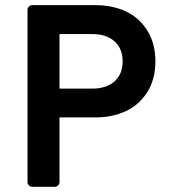

<svg xmlns="http://www.w3.org/2000/svg" viewBox="-20 -719 658 739"><path d="M104 0Q96.7 0 91.3 -5.4Q85.9 -10.7 85.9 -18.1V-681.2Q85.9 -688.5 91.3 -693.8Q96.7 -699.2 104 -699.2H346.2Q412.1 -699.2 463.6 -675.5Q515.1 -651.9 546.6 -602.1Q578.1 -552.2 578.1 -482.9Q578.1 -413.6 546.6 -364Q515.1 -314.5 463.6 -290.8Q412.1 -267.1 346.2 -267.1H209V-18.1Q209 -10.7 203.6 -5.4Q198.2 0 190.9 0ZM335 -587.9H209V-377.9H335Q389.6 -377.9 420.9 -406Q452.1 -434.1 452.1 -482.9Q452.1 -531.7 420.9 -559.8Q389.6 -587.9 335 -587.9Z"/></svg>

Font: Fragment Mono
Style: Bold
Weight: 700
Designer: Wei Huang based on Nimbus Sans by URW Studio, based on Helvetica by Max Miedinger.
Foundry: Wei Huang
Version: Version 1.011